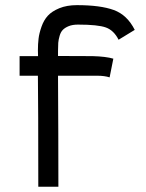

<svg xmlns="http://www.w3.org/2000/svg" viewBox="-20 -712 558 732"><path d="M277.3 -618.2Q256.3 -618.2 241.9 -612.3Q227.5 -606.4 219.5 -598.1Q211.4 -589.8 207.3 -575.4Q203.1 -561 202.1 -548.8Q201.2 -536.6 201.2 -517.6V-498.5Q217.3 -498.5 266.4 -498.3Q315.4 -498 333.5 -498Q384.3 -496.6 412.1 -488.3L397.9 -417Q378.9 -423.3 350.1 -423.3H201.2Q202.6 -197.8 202.6 0H126Q126 -315.4 124.5 -423.3H54.7V-498H125Q125 -502 124.8 -508.3Q124.5 -514.6 124.5 -519.5Q124.5 -544.4 127 -564.7Q129.4 -585 138.2 -610.1Q147 -635.3 162.4 -652.1Q177.7 -668.9 206.3 -680.7Q234.9 -692.4 273.4 -692.4Q362.8 -692.4 413.8 -673.8Q464.8 -655.3 493.7 -598.1L432.1 -560.5Q414.1 -596.2 383.8 -607.2Q353.5 -618.2 277.3 -618.2Z"/></svg>

Font: Fantasque Sans Mono
Style: Regular
Weight: 400
Monospace: yes
Designer: Jany Belluz
Version: Version 1.8.0 ; ttfautohint (v1.8.2)